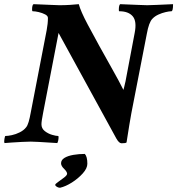

<svg xmlns="http://www.w3.org/2000/svg" viewBox="-32 -666 831 899"><path d="M537.1 4.9Q525.4 4.9 512.7 -17.6L242.2 -511.7L169.9 -137.7Q166 -118.2 164.1 -105Q162.1 -91.8 162.1 -84Q162.1 -64.5 177.7 -52.2Q193.4 -40 211.9 -34.7Q230.5 -29.3 240.2 -29.3Q242.2 -29.3 242.2 -24.4Q242.2 -7.8 236.3 3.9Q222.7 2.9 197.8 1.5Q172.9 0 148.9 -1.5Q125 -2.9 112.3 -2.9Q96.7 -2.9 70.3 -1.5Q43.9 0 20.5 1.5Q-2.9 2.9 -10.7 3.9Q-13.7 -2 -11.2 -15.6Q-8.8 -29.3 -6.8 -29.3Q4.9 -29.3 23.4 -33.2Q42 -37.1 60.5 -46.4Q79.1 -55.7 89.8 -69.3Q96.7 -77.1 102.1 -95.2Q107.4 -113.3 112.3 -140.6L186.5 -524.4Q192.4 -555.7 192.4 -582Q192.4 -591.8 179.2 -598.6Q166 -605.5 149.4 -609.4Q132.8 -613.3 121.1 -613.3Q118.2 -613.3 118.2 -621.1Q118.2 -642.6 125 -646.5Q176.8 -644.5 206.5 -643.1Q236.3 -641.6 246.1 -641.6Q272.5 -641.6 295.4 -643.1Q318.4 -644.5 336.9 -646.5Q345.7 -613.3 378.9 -550.8Q402.3 -506.8 432.6 -451.7Q462.9 -396.5 493.7 -342.3Q524.4 -288.1 545.9 -245.1Q546.9 -248 549.3 -257.8Q551.8 -267.6 555.7 -285.2L598.6 -511.7Q609.4 -566.4 589.4 -589.8Q569.3 -613.3 526.4 -613.3Q524.4 -613.3 524.4 -620.1Q524.4 -640.6 530.3 -646.5Q582 -644.5 613.3 -643.1Q644.5 -641.6 657.2 -641.6Q672.9 -641.6 703.1 -643.1Q733.4 -644.5 778.3 -646.5Q778.3 -613.3 770.5 -613.3Q760.7 -613.3 743.7 -609.4Q726.6 -605.5 709.5 -597.7Q692.4 -589.8 681.6 -578.1Q665 -561.5 655.3 -506.8L583 -135.7Q579.1 -116.2 573.7 -82Q568.4 -47.9 560.5 1Q556.6 4.9 537.1 4.9ZM253.9 98.6Q253.9 83 270 73.2Q286.1 63.5 312 59.1Q337.9 54.7 365.2 54.7Q377 67.4 377 100.6Q377 122.1 355.5 146Q334 169.9 304.7 188.5Q275.4 207 250 212.9H247.1Q241.2 212.9 233.9 208.5Q226.6 204.1 226.6 199.2Q226.6 195.3 240.7 185.5Q254.9 175.8 268.6 165Q282.2 154.3 282.2 147.5Q282.2 138.7 268.6 125Q253.9 111.3 253.9 98.6Z"/></svg>

Font: Crimson Text
Style: Bold Italic
Weight: 700
Italic angle: -11°
Designer: Sebastian Kosch
Foundry: Sebastian Kosch
Version: Version 1.100; ttfautohint (v1.8.4)